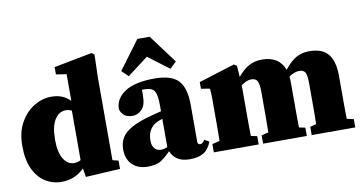

<svg xmlns="http://www.w3.org/2000/svg" viewBox="-75 -952 2195 1163"><g transform="rotate(-10 1022.5 -370.5)"><path d="M224 -241Q224 -165 249 -124Q274 -83 314 -83Q336 -83 355 -94V-398Q339 -407 318 -407Q277 -407 250.5 -365.5Q224 -324 224 -241ZM369 12 360 -42Q303 16 220 16Q165 16 120 -12.5Q75 -41 48.5 -97.5Q22 -154 22 -239Q22 -323 55 -382Q88 -441 139.5 -472Q191 -503 245 -503Q285 -503 313 -491Q341 -479 362 -457V-621L298 -631V-676L532 -721L549 -710L545 -571V-60L581 -51V0Z M1009 16Q962 16 933.5 -2.5Q905 -21 892 -54Q863 -23 833.5 -3.5Q804 16 750 16Q691 16 655.5 -18Q620 -52 620 -113Q620 -152 637.5 -182.5Q655 -213 699.5 -238.5Q744 -264 825 -285Q840 -289 855.5 -293Q871 -297 886 -301V-337Q886 -401 871.5 -425Q857 -449 810 -449Q806 -449 802.5 -449Q799 -449 795 -449V-415Q795 -354 770 -328.5Q745 -303 713 -303Q652 -303 637 -357Q637 -422 698.5 -462.5Q760 -503 881 -503Q985 -503 1027.5 -457.5Q1070 -412 1070 -309V-80Q1070 -63 1087 -63Q1093 -63 1099 -67.5Q1105 -72 1114 -85L1143 -69Q1125 -23 1093.5 -3.5Q1062 16 1009 16ZM792 -137Q792 -104 807.5 -87.5Q823 -71 845 -71Q866 -71 886 -81V-254Q882 -253 878.5 -251.5Q875 -250 871 -249Q834 -238 813 -209.5Q792 -181 792 -137ZM987 -544 859 -641 731 -544 691 -582 821 -757H897L1027 -582Z M1158 0V-51L1204 -62Q1205 -98 1205 -138.5Q1205 -179 1205 -210V-272Q1205 -300 1205 -317Q1205 -334 1204.5 -349Q1204 -364 1202 -384L1148 -393V-434L1369 -503L1387 -492L1392 -423Q1427 -465 1462 -484Q1497 -503 1541 -503Q1647 -503 1679 -416Q1721 -468 1756 -485.5Q1791 -503 1832 -503Q1914 -503 1949.5 -458Q1985 -413 1985 -325V-210Q1985 -178 1985 -137Q1985 -96 1986 -60L2028 -51V0H1760V-51L1798 -61Q1799 -97 1799 -138Q1799 -179 1799 -210V-311Q1799 -362 1789 -379Q1779 -396 1753 -396Q1721 -396 1689 -372Q1690 -364 1690.5 -355Q1691 -346 1691 -336V-210Q1691 -178 1691 -137Q1691 -96 1692 -59L1730 -51V0H1461V-51L1504 -62Q1505 -97 1505 -138Q1505 -179 1505 -210V-311Q1505 -357 1495.5 -376.5Q1486 -396 1457 -396Q1442 -396 1426 -389Q1410 -382 1395 -371V-210Q1395 -179 1395 -137.5Q1395 -96 1396 -59L1434 -51V0Z"/></g></svg>

Font: Source Serif 4 Black
Style: Regular
Weight: 900
Designer: Frank Grießhammer
Foundry: Adobe
Version: Version 4.005;hotconv 1.1.0;makeotfexe 2.6.0